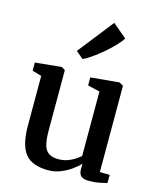

<svg xmlns="http://www.w3.org/2000/svg" viewBox="-128 -966 883 1067"><g transform="rotate(15 313.0 -433.0)"><path d="M485.5 9.5Q456 9.5 441.5 -2Q427 -13.5 427 -40.5V-73.5Q409.5 -54 381.8 -34.5Q354 -15 320.8 -2Q287.5 11 252 11Q158.5 11 119 -38.5Q79.5 -88 79.5 -200V-485.5L26 -501V-548L176.5 -563H178.5L198 -550V-204.5Q198 -153.5 206 -122.5Q214 -91.5 234.2 -77.2Q254.5 -63 291 -63Q319 -63 342.5 -71.5Q366 -80 384.2 -91.8Q402.5 -103.5 414.5 -114.5V-485.5L345 -502V-548L506 -563H509.5L532.5 -550V-53.5L589.5 -53L589 -5.5Q571.5 -1.5 545.5 4Q519.5 9.5 485.5 9.5ZM276 -636 235 -671 395.5 -875.5 476.5 -807Q465 -788 440.5 -762.2Q416 -736.5 385.8 -710.8Q355.5 -685 326.5 -664.8Q297.5 -644.5 277 -636Z"/></g></svg>

Font: Merriweather 28pt SemiBold
Style: Regular
Weight: 600
Version: Version 2.100